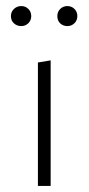

<svg xmlns="http://www.w3.org/2000/svg" viewBox="-20 -613 292 633"><path d="M105 0V-407L147 -414V0ZM50 -527Q36 -527 26 -536Q16 -545 16 -560Q16 -574 26 -583.5Q36 -593 50 -593Q64 -593 73.5 -583.5Q83 -574 83 -560Q83 -546 73.5 -536.5Q64 -527 50 -527ZM202 -527Q188 -527 178.5 -536Q169 -545 169 -560Q169 -574 178.5 -583.5Q188 -593 202 -593Q216 -593 225.5 -583.5Q235 -574 235 -560Q235 -546 225.5 -536.5Q216 -527 202 -527Z"/></svg>

Font: Ysabeau ExtraLight
Style: Regular
Weight: 250
Designer: Christian Thalmann (Catharsis Fonts)
Version: Version 2.002